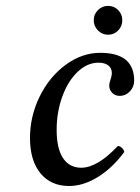

<svg xmlns="http://www.w3.org/2000/svg" viewBox="-20 -617 472 647"><path d="M398.9 -105Q358.9 -50.8 309.8 -20.5Q260.7 9.8 212.9 9.8Q151.4 9.8 116.2 -33.2Q81.1 -76.2 81.1 -151.9Q81.1 -225.6 113.8 -292Q146.5 -358.4 201.4 -398.7Q256.3 -439 317.9 -439Q432.1 -439 432.1 -345.2Q432.1 -324.2 417.7 -309.1Q403.3 -293.9 383.8 -293.9Q368.2 -293.9 358.2 -304Q348.1 -314 348.1 -329.1Q348.1 -336.4 352.5 -348.9Q356.9 -361.3 356.9 -370.1Q356.9 -387.2 345 -396.5Q333 -405.8 312 -405.8Q273.9 -405.8 241.2 -374.5Q208.5 -343.3 189.7 -291Q170.9 -238.8 170.9 -179.2Q170.9 -116.7 192.4 -84.2Q213.9 -51.8 253.9 -51.8Q308.1 -51.8 377 -125Q383.8 -125 390.4 -119.1Q397 -113.3 398.9 -105ZM310.1 -514.4Q295.9 -528.8 295.9 -548.8Q295.9 -568.8 310.1 -583Q324.2 -597.2 344.2 -597.2Q364.3 -597.2 378.2 -583Q392.1 -568.8 392.1 -548.8Q392.1 -528.8 378.2 -514.4Q364.3 -500 344.2 -500Q324.2 -500 310.1 -514.4Z"/></svg>

Font: Common Serif News
Style: Italic
Weight: 450
Italic angle: -12°
Designer: Philipp H. Poll, Khaled Hosny
Foundry: Stefan Peev, Context Ltd.
Version: Version 1.026